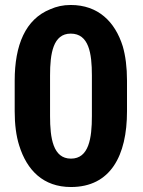

<svg xmlns="http://www.w3.org/2000/svg" viewBox="-20 -741 576 771"><path d="M490 -294V-417C490 -471 484 -517 473 -555C442 -654 374 -721 264 -721C233 -721 207 -715 182 -704C82 -664 39 -560 39 -417V-294C39 -241 45 -195 57 -157C88 -57 154 10 265 10C424 10 490 -116 490 -294ZM265 -104C193 -104 181 -186 181 -275V-438C181 -526 193 -606 264 -606C337 -606 349 -527 349 -438V-275C349 -186 337 -104 265 -104Z"/></svg>

Font: Asimov
Style: EdgeNar
Weight: 500
Designer: Google
Version: Version 2.000980: 2014